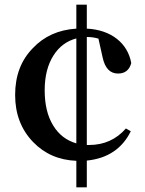

<svg xmlns="http://www.w3.org/2000/svg" viewBox="-20 -754 624 825"><path d="M353 51V-64C442 -73 505 -115 542 -190L521 -202C480 -155 427 -131 363 -131H353V-595H354C370 -595 386 -593 403 -588L421 -507C431 -461 453 -438 487 -438C517 -438 536 -453 544 -483C529 -568 458 -626 353 -631V-734H308V-631C231 -626 169 -598 121 -547C70 -495 45 -428 45 -346C45 -264 71 -197 122 -144C171 -93 233 -66 308 -63V51ZM308 -138C266 -150 233 -175 209 -214C184 -254 172 -305 172 -366C172 -427 185 -477 210 -516C234 -554 267 -578 308 -589Z"/></svg>

Font: AllPunType Bold
Style: Regular
Weight: 700
Version: 1.0